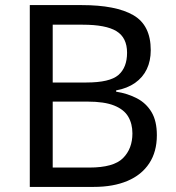

<svg xmlns="http://www.w3.org/2000/svg" viewBox="-20 -734 690 754"><path d="M301 -714Q435 -714 503.5 -674.5Q572 -635 572 -537Q572 -495 556.5 -462.5Q541 -430 510.5 -408.5Q480 -387 436 -379V-374Q481 -367 517.5 -348Q554 -329 575 -294Q596 -259 596 -203Q596 -138 566 -92.5Q536 -47 480.5 -23.5Q425 0 348 0H97V-714ZM319 -410Q411 -410 445 -439.5Q479 -469 479 -527Q479 -586 437.5 -611.5Q396 -637 305 -637H187V-410ZM187 -335V-76H331Q426 -76 463 -113Q500 -150 500 -210Q500 -248 483.5 -276Q467 -304 428.5 -319.5Q390 -335 324 -335Z"/></svg>

Font: hexlmalayalam05
Style: Book
Weight: 400
Designer: Jelle Bosma - Monotype Design Team
Foundry: Monotype Imaging Inc.
Version: Version 2.003